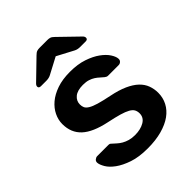

<svg xmlns="http://www.w3.org/2000/svg" viewBox="-208 -829 949 949"><g transform="rotate(-45 266.0 -355.0)"><path d="M108 -581Q93 -581 93 -593Q93 -601 103 -610L200 -704Q211 -715 219 -717.5Q227 -720 237 -720H292Q302 -720 310 -717.5Q318 -715 329 -704L426 -610Q435 -602 435 -593Q435 -581 420 -581H383Q364 -581 351 -588L264 -634L177 -588Q164 -581 145 -581ZM264 10Q203 10 160.5 -4.5Q118 -19 90.5 -39Q63 -59 50.5 -80.5Q38 -102 37 -116Q36 -127 44 -133.5Q52 -140 60 -140H139Q143 -140 146 -139Q149 -138 154 -133Q163 -125 173.5 -115.5Q184 -106 197 -98.5Q210 -91 227 -86Q244 -81 266 -81Q305 -81 331.5 -96.5Q358 -112 358 -141Q358 -156 352 -167Q346 -178 330 -187Q314 -196 286.5 -204Q259 -212 216 -221Q130 -239 90 -276Q50 -313 50 -374Q50 -403 63.5 -431Q77 -459 103 -481Q129 -503 168 -516.5Q207 -530 259 -530Q313 -530 353 -516.5Q393 -503 420 -483.5Q447 -464 460.5 -443Q474 -422 475 -407Q476 -396 469 -389.5Q462 -383 453 -383H380Q374 -383 370 -385Q366 -387 362 -390Q353 -397 344 -405.5Q335 -414 323.5 -421.5Q312 -429 296.5 -434Q281 -439 259 -439Q220 -439 200 -422.5Q180 -406 180 -381Q180 -368 184.5 -358Q189 -348 203.5 -339Q218 -330 245 -322Q272 -314 316 -305Q366 -295 400.5 -279.5Q435 -264 456 -244Q477 -224 486 -199.5Q495 -175 495 -148Q495 -114 480 -85Q465 -56 436 -35Q407 -14 363.5 -2Q320 10 264 10Z"/></g></svg>

Font: Fz Rubik Med
Style: Regular
Weight: 500
Designer: Hubert and Fischer
Foundry: Hubert and Fischer
Version: Vit hóa bi FontZin.com